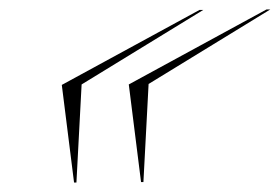

<svg xmlns="http://www.w3.org/2000/svg" viewBox="-20 -356 593 407"><path d="M142 31H137L111 -176L403 -335H411L153 -177ZM284 30H279L253 -177L545 -336H553L295 -178Z"/></svg>

Font: Ballet 16pt
Style: Regular
Weight: 400
Designer: Maximiliano R. Sproviero
Foundry: Omnibus-Type
Version: Version 1.100; ttfautohint (v1.8.3)